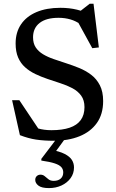

<svg xmlns="http://www.w3.org/2000/svg" viewBox="-20 -728 610 1008"><path d="M466.5 -646 391.5 -662 451 -708.5H471L499 -479L464.5 -475L380 -629L405 -599Q378 -618 349.2 -626.2Q320.5 -634.5 287.5 -634.5Q222.5 -634.5 188 -607.5Q153.5 -580.5 153.5 -532Q153.5 -500.5 167.5 -479.2Q181.5 -458 206 -443.2Q230.5 -428.5 261.8 -417.8Q293 -407 327 -396Q361.5 -385 395.8 -371Q430 -357 458.5 -335.5Q487 -314 504.2 -280.5Q521.5 -247 521.5 -197.5Q521.5 -128.5 488.5 -82.2Q455.5 -36 397.2 -12.5Q339 11 262 11Q210 11 169 4.8Q128 -1.5 84.5 -18.5L43.5 -202H81.5L203.5 -19.5L106.5 -84Q147 -63 179.2 -53.8Q211.5 -44.5 250.5 -44.5Q307 -44.5 345.5 -57.5Q384 -70.5 403.8 -97.5Q423.5 -124.5 423.5 -165.5Q423.5 -202 406.2 -225.8Q389 -249.5 360.2 -264.8Q331.5 -280 297.2 -291Q263 -302 229.5 -313.5Q195.5 -325 165.2 -339.5Q135 -354 111.8 -374.8Q88.5 -395.5 75.2 -426Q62 -456.5 62 -500Q62 -558 90.2 -600Q118.5 -642 171.5 -664.5Q224.5 -687 297 -687Q344 -687 384.2 -677.2Q424.5 -667.5 466.5 -646ZM237 259.5Q198.5 259.5 181.8 246.5Q165 233.5 165 216.5Q165 204 173 196.5Q181 189 192.5 189Q205.5 189 214.8 197Q224 205 234.5 213.2Q245 221.5 262 221.5Q285 221.5 298.5 209.8Q312 198 312 177Q312 161 302 149.5Q292 138 267.2 129.8Q242.5 121.5 197 115V106L295 -23H338.5L244 106.5L243 57.5Q292 66 319.2 80Q346.5 94 357.5 111.8Q368.5 129.5 368.5 151Q368.5 183 350.5 207.5Q332.5 232 302.8 245.8Q273 259.5 237 259.5Z"/></svg>

Font: Newsreader 16pt 16pt Medium
Style: Regular
Weight: 500
Version: Version 1.003